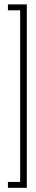

<svg xmlns="http://www.w3.org/2000/svg" viewBox="-20 -736 169 895"><path d="M17 139.5H105V-715.5H17V-688H74V112H17Z"/></svg>

Font: Anybody ExtraCondensed ExtraLight
Style: Regular
Weight: 250
Width: 2
Version: Version 1.113;gftools[0.9.25]